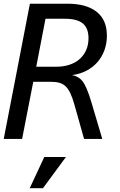

<svg xmlns="http://www.w3.org/2000/svg" viewBox="-24 -749 646 1035"><path d="M137.2 -729H340.3Q441.4 -729 496.8 -685.5Q552.2 -642.1 552.2 -556.6Q552.2 -515.1 539.1 -478.8Q525.9 -442.4 501.5 -414.3Q477.1 -386.2 442.1 -367.9Q407.2 -349.6 364.3 -344.2Q381.3 -341.3 396.2 -332.5Q411.1 -323.7 420.9 -311.5Q431.2 -298.3 443.1 -271Q455.1 -243.7 468.3 -199.2L527.3 0H429.2L377.4 -184.1Q366.7 -222.2 355.2 -246.3Q343.8 -270.5 329.1 -284.2Q314.5 -297.9 295.2 -303Q275.9 -308.1 249 -308.1H155.3L95.2 0H-3.9ZM278.3 -389.2Q317.9 -389.2 350.3 -399.9Q382.8 -410.6 405.5 -430.9Q428.2 -451.2 440.7 -479.5Q453.1 -507.8 453.1 -543Q453.1 -597.2 422.4 -622.6Q391.6 -647.9 325.2 -647.9H221.2L171.4 -389.2ZM214.8 97.2H331.5L207.5 265.6H136.2Z"/></svg>

Font: Hack
Style: Italic
Weight: 400
Italic angle: -11°
Monospace: yes
Designer: Christopher Simpkins
Foundry: Christopher Simpkins
Version: Version 2.019; ttfautohint (v1.4.1) -l 4 -r 80 -G 350 -x 0 -